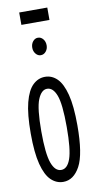

<svg xmlns="http://www.w3.org/2000/svg" viewBox="-89 -808 427 855"><g transform="rotate(-10 125.0 -380.5)"><path d="M126 8Q95 8 71 -15Q47 -38 33.5 -90Q20 -142 20 -229Q20 -317 33.5 -369Q47 -421 71 -444Q95 -467 126 -467Q157 -467 180.5 -444Q204 -421 217.5 -369Q231 -317 231 -229Q231 -99 202 -45.5Q173 8 126 8ZM126 -46Q154 -46 168.5 -87.5Q183 -129 183 -230Q183 -334 168 -373.5Q153 -413 126 -413Q100 -413 84 -373.5Q68 -334 68 -230Q68 -129 83 -87.5Q98 -46 126 -46ZM125 -565Q112 -565 102.5 -576.5Q93 -588 93 -604Q93 -621 102.5 -632.5Q112 -644 125 -644Q139 -644 148.5 -632.5Q158 -621 158 -604Q158 -588 148.5 -576.5Q139 -565 125 -565ZM63 -713V-769H190V-713Z"/></g></svg>

Font: Inconsolata UltraCondensed
Style: Regular
Weight: 400
Width: 1
Monospace: yes
Designer: Raph Levien, Cyreal, Brenton Simpson
Foundry: Raph Levien, Cyreal, Google
Version: Version 3.000; ttfautohint (v1.8.2.53-6de2)